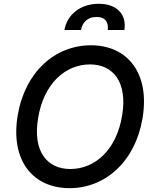

<svg xmlns="http://www.w3.org/2000/svg" viewBox="-20 -974 808 1004"><path d="M725.5 -356.5C764.6 -592.7 646 -737.2 455.3 -737.2C269.2 -737.2 110.8 -599.4 72.4 -370C33.4 -134.2 152 9.9 344.1 9.9C529.1 9.9 686.8 -127.1 725.5 -356.5ZM179.3 -356.5C208.5 -536.9 321.7 -637.1 450.6 -637.1C572.4 -637.1 647.7 -544 618.6 -370C589.1 -189.6 476.6 -90.2 347.7 -90.2C226.2 -90.2 149.9 -182.5 179.3 -356.5ZM317.1 -817.1H404.1C409.4 -852.6 433.9 -885.3 485.1 -885.3C534.1 -885.3 548.3 -853.7 543.3 -817.1H630.3C643.5 -896.7 592.7 -954.2 496.4 -954.2C399.5 -954.2 330.3 -896.7 317.1 -817.1Z"/></svg>

Font: Margiela Sans Medium
Style: Italic
Weight: 500
Italic angle: -9.39999°
Designer: Stefan Endress, Andreas Faust
Version: Version 1.100;FEAKit 1.0